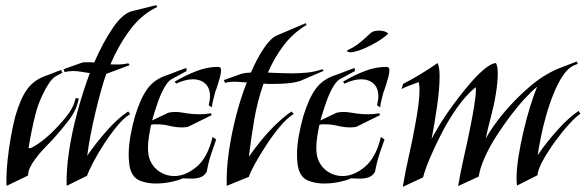

<svg xmlns="http://www.w3.org/2000/svg" viewBox="-20 -712 2275 746"><path d="M239 10Q237 -48 248 -122.5Q259 -197 280.5 -276.5Q302 -356 329 -428Q313 -430 296.5 -433Q280 -436 263 -436Q256 -436 247.5 -435Q239 -434 231 -432L227 -443L297 -468Q303 -470 309.5 -470Q316 -470 323 -470Q329 -470 334.5 -470Q340 -470 346 -469Q381 -549 419 -604.5Q457 -660 494 -669L587 -692L591 -685Q531 -657 486 -597Q441 -537 409 -462Q426 -461 443 -461.5Q460 -462 479 -466L484 -459L393 -425Q384 -401 373 -361.5Q362 -322 351 -276Q340 -230 331.5 -185.5Q323 -141 319 -107Q351 -154 394 -203Q437 -252 478 -279L486 -269Q461 -254 434 -221Q407 -188 382.5 -150Q358 -112 341 -79Q324 -46 318 -29ZM6 10Q5 5 5 -2Q5 -9 5 -17Q5 -47 9.5 -90Q14 -133 22 -178.5Q30 -224 40 -262Q60 -331 86.5 -366.5Q113 -402 159 -418Q169 -421 185.5 -428Q202 -435 218 -440L222 -429L197 -416Q185 -410 170.5 -388.5Q156 -367 142 -336.5Q128 -306 119 -273Q102 -206 91 -138Q91 -136 94 -136Q99 -136 106.5 -140Q114 -144 115 -145Q140 -159 174 -190Q206 -220 236.5 -257.5Q267 -295 273 -329Q274 -331 280 -330.5Q286 -330 286 -330Q279 -286 247.5 -245Q216 -204 181 -166Q165 -149 148 -131.5Q131 -114 117 -94Q104 -77 96.5 -61Q89 -45 89 -30Z M803 -295 791 -303Q793 -313 794.5 -321.5Q796 -330 796 -338Q796 -370 777.5 -387Q759 -404 729 -404Q701 -404 664 -387L659 -395Q706 -422 746.5 -437Q787 -452 824 -452H828Q839 -452 839 -440Q839 -427 834 -409.5Q829 -392 823 -373Q819 -363 816 -353.5Q813 -344 811 -334Q804 -309 803 -295ZM585 1Q555 1 529 -8Q503 -17 492 -40Q485 -54 482.5 -72.5Q480 -91 480 -111Q480 -147 487.5 -187.5Q495 -228 505 -262Q526 -330 552 -366Q578 -402 623 -418Q630 -420 645.5 -426Q661 -432 677.5 -438.5Q694 -445 704 -448L705 -436L646 -404Q633 -397 619 -372.5Q605 -348 593 -314Q581 -280 571 -244L634 -274Q646 -277 660 -277Q673 -277 685.5 -275Q698 -273 711 -271Q734 -268 758 -268Q768 -268 778.5 -269Q789 -270 799 -272L803 -265L710 -219Q704 -218 698.5 -217.5Q693 -217 687 -217Q663 -217 638.5 -223Q614 -229 590 -229Q584 -229 578.5 -229Q573 -229 567 -227Q562 -203 558.5 -180.5Q555 -158 555 -138Q555 -107 564 -87Q577 -59 602 -43.5Q627 -28 657 -28Q701 -28 744 -64Q787 -100 806 -180L820 -170Q811 -145 801 -115.5Q791 -86 783 -44Q773 -28 758 -23Q743 -18 724 -18Q717 -18 708 -18.5Q699 -19 690 -19Q676 -12 646.5 -5.5Q617 1 585 1Z M861 10Q859 -51 869 -121Q879 -191 897 -261Q915 -331 939 -392Q930 -392 922 -392.5Q914 -393 906 -394Q874 -396 854 -390L850 -401L920 -426Q928 -428 937 -429Q946 -430 955 -430Q979 -486 1005.5 -525Q1032 -564 1055 -574L1168 -622L1171 -615Q1119 -584 1082.5 -536Q1046 -488 1021 -430Q1044 -429 1067.5 -428Q1091 -427 1114 -427Q1144 -427 1174 -430Q1204 -433 1232 -443L1238 -437L1145 -397Q1120 -390 1094.5 -388Q1069 -386 1044 -386Q1034 -386 1024 -386Q1014 -386 1004 -387Q980 -319 967.5 -245Q955 -171 947 -103Q969 -135 997 -169Q1025 -203 1055.5 -232Q1086 -261 1113 -279L1121 -269Q1096 -254 1068 -220.5Q1040 -187 1014.5 -148Q989 -109 970.5 -75.5Q952 -42 947 -25Z M1457 -295 1445 -303Q1447 -313 1448.5 -321.5Q1450 -330 1450 -338Q1450 -370 1431.5 -387Q1413 -404 1383 -404Q1355 -404 1318 -387L1313 -395Q1360 -422 1400.5 -437Q1441 -452 1478 -452H1482Q1493 -452 1493 -440Q1493 -427 1488 -409.5Q1483 -392 1477 -373Q1473 -363 1470 -353.5Q1467 -344 1465 -334Q1458 -309 1457 -295ZM1239 1Q1209 1 1183 -8Q1157 -17 1146 -40Q1139 -54 1136.5 -72.5Q1134 -91 1134 -111Q1134 -147 1141.5 -187.5Q1149 -228 1159 -262Q1180 -330 1206 -366Q1232 -402 1277 -418Q1284 -420 1299.5 -426Q1315 -432 1331.5 -438.5Q1348 -445 1358 -448L1359 -436L1300 -404Q1287 -397 1273 -372.5Q1259 -348 1247 -314Q1235 -280 1225 -244L1288 -274Q1300 -277 1314 -277Q1327 -277 1339.5 -275Q1352 -273 1365 -271Q1388 -268 1412 -268Q1422 -268 1432.5 -269Q1443 -270 1453 -272L1457 -265L1364 -219Q1358 -218 1352.5 -217.5Q1347 -217 1341 -217Q1317 -217 1292.5 -223Q1268 -229 1244 -229Q1238 -229 1232.5 -229Q1227 -229 1221 -227Q1216 -203 1212.5 -180.5Q1209 -158 1209 -138Q1209 -107 1218 -87Q1231 -59 1256 -43.5Q1281 -28 1311 -28Q1355 -28 1398 -64Q1441 -100 1460 -180L1474 -170Q1465 -145 1455 -115.5Q1445 -86 1437 -44Q1427 -28 1412 -23Q1397 -18 1378 -18Q1371 -18 1362 -18.5Q1353 -19 1344 -19Q1330 -12 1300.5 -5.5Q1271 1 1239 1ZM1342 -509Q1337 -509 1332.5 -510.5Q1328 -512 1328 -514Q1328 -515 1336 -520Q1358 -530 1376.5 -545Q1395 -560 1408.5 -573Q1422 -586 1429 -589Q1438 -593 1452 -593Q1468 -593 1479 -588Q1490 -583 1487 -580Q1471 -565 1445.5 -549.5Q1420 -534 1393.5 -523Q1367 -512 1347 -509Z M1545 14Q1554 -42 1568.5 -105.5Q1583 -169 1593 -226Q1601 -267 1605.5 -303Q1610 -339 1610 -364Q1610 -381 1607 -393Q1607 -393 1594.5 -388.5Q1582 -384 1566.5 -378Q1551 -372 1540 -366L1546 -386Q1578 -402 1616.5 -425.5Q1655 -449 1680 -467Q1688 -454 1688 -414Q1688 -368 1678.5 -301.5Q1669 -235 1657 -172Q1665 -188 1674.5 -203.5Q1684 -219 1693 -235Q1701 -248 1719.5 -275Q1738 -302 1763 -334.5Q1788 -367 1814.5 -397Q1841 -427 1865.5 -446.5Q1890 -466 1907 -467Q1914 -454 1914 -426Q1914 -410 1912 -388.5Q1910 -367 1906 -344Q1900 -305 1888 -260.5Q1876 -216 1867 -173Q1885 -206 1913 -243Q1941 -280 1974.5 -315Q2008 -350 2042.5 -379Q2077 -408 2108 -425Q2132 -439 2163.5 -451Q2195 -463 2221 -473L2225 -464L2210 -458Q2187 -448 2167 -418Q2147 -388 2130.5 -347Q2114 -306 2101.5 -261.5Q2089 -217 2081 -176.5Q2073 -136 2069 -109Q2101 -156 2144 -204.5Q2187 -253 2228 -281L2235 -270Q2218 -259 2191.5 -230Q2165 -201 2138 -164Q2111 -127 2091 -91.5Q2071 -56 2068 -31L1989 9Q1988 3 1987.5 -4.5Q1987 -12 1987 -19Q1987 -55 1994.5 -103Q2002 -151 2014 -202Q2026 -253 2040 -298.5Q2054 -344 2067 -375Q2047 -359 2019.5 -329.5Q1992 -300 1963 -261.5Q1934 -223 1907.5 -181.5Q1881 -140 1863 -99.5Q1845 -59 1840 -26L1760 11Q1769 -43 1782.5 -102Q1796 -161 1807 -216Q1816 -260 1822.5 -301Q1829 -342 1829 -361Q1829 -371 1828 -373Q1791 -343 1757 -295Q1723 -247 1695.5 -193.5Q1668 -140 1649 -94.5Q1630 -49 1624 -23Z"/></svg>

Font: Kings
Style: Regular
Weight: 400
Designer: Robert E. Leuschke
Foundry: Robert E. Leuschke
Version: Version 1.010; ttfautohint (v1.8.3)